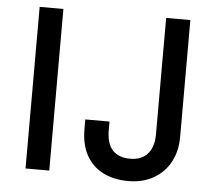

<svg xmlns="http://www.w3.org/2000/svg" viewBox="-50 -736 901 806"><g transform="rotate(5 400.0 -333.0)"><path d="M185 0H85V-681H185ZM518 -79Q567 -79 592.5 -108.5Q618 -138 618 -189V-681H720V-189Q720 -128 695 -82Q670 -36 624.5 -10.5Q579 15 519 15Q458 15 412.5 -8Q367 -31 342 -76Q317 -121 317 -186V-227H419V-192Q419 -133 445 -106Q471 -79 518 -79Z"/></g></svg>

Font: Gabarito
Style: Regular
Weight: 400
Designer: Leandro Assis / Alvaro Franca / Felipe Casaprima
Foundry: Naipe Foundry
Version: Version 1.000